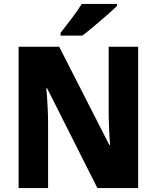

<svg xmlns="http://www.w3.org/2000/svg" viewBox="-20 -950 792 970"><path d="M678 0H472L218 -504H214Q218 -462 220.5 -412.5Q223 -363 223 -324V0H74V-714H279L532 -218H536Q533 -257 531 -305.5Q529 -354 529 -391V-714H678ZM571 -920Q553 -902 521 -874Q489 -846 455 -817.5Q421 -789 396 -770H286V-784Q311 -816 341.5 -856Q372 -896 393 -930H571Z"/></svg>

Font: Noto Sans Lao UI SemCond ExtBd
Style: Regular
Weight: 800
Width: 4
Designer: Monotype Design Team
Foundry: Monotype Imaging Inc.
Version: Version 2.000; ttfautohint (v1.8.4.7-5d5b)